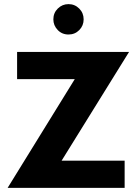

<svg xmlns="http://www.w3.org/2000/svg" viewBox="-20 -912 655 932"><path d="M585 0H17L343 -528H63V-660H606.5L279 -132H585ZM312.5 -744.5Q281 -744.5 260 -766.5Q239 -788.5 239 -818Q239 -849.5 260.8 -870.8Q282.5 -892 312.5 -892Q343 -892 364.5 -870.5Q386 -849 386 -818Q386 -787.5 364.8 -766Q343.5 -744.5 312.5 -744.5Z"/></svg>

Font: Lucymar Sans
Style: Bold
Weight: 700
Foundry: The League of Moveable Type (original font) / Main changes by Cristiano Sobral with portions from Mirco Monsees
Version: Version 2.001;August 30, 2020;FontCreator 13.0.0.2681 64-bit